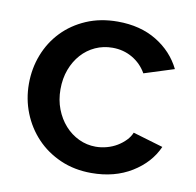

<svg xmlns="http://www.w3.org/2000/svg" viewBox="-66 -600 691 677"><g transform="rotate(10 279.5 -261.0)"><path d="M32 -262Q32 -317 51 -366Q70 -415 105.5 -452Q141 -489 191 -510.5Q241 -532 303 -532Q384 -532 442.5 -496.5Q501 -461 530 -402L423 -368Q404 -401 372 -419.5Q340 -438 301 -438Q268 -438 239.5 -425Q211 -412 190 -388.5Q169 -365 157 -333Q145 -301 145 -262Q145 -224 157.5 -191.5Q170 -159 191.5 -135Q213 -111 241.5 -97.5Q270 -84 302 -84Q322 -84 342 -89.5Q362 -95 378.5 -105Q395 -115 407.5 -128Q420 -141 426 -156L534 -124Q508 -65 447 -27.5Q386 10 303 10Q242 10 192 -12Q142 -34 106.5 -71.5Q71 -109 51.5 -158Q32 -207 32 -262Z"/></g></svg>

Font: Oxford Sans SemiBold
Style: Regular
Weight: 600
Designer: Matt McInerney, Pablo Impallari, Rodrigo Fuenzalida
Foundry: Matt McInerney, Pablo Impallari, Rodrigo Fuenzalida
Version: Version 3.000g; ttfautohint (v1.5) -l 8 -r 28 -G 28 -x 14 -D